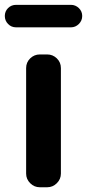

<svg xmlns="http://www.w3.org/2000/svg" viewBox="-31 -789 366 809"><path d="M136.7 0Q113.3 0 96.2 -17.1Q79.1 -34.2 79.1 -57.6V-502Q79.1 -526.4 96.2 -543Q113.3 -559.6 136.7 -559.6H168Q191.4 -559.6 208.5 -543Q225.6 -526.4 225.6 -502V-57.6Q225.6 -34.2 208.5 -17.1Q191.4 0 168 0ZM37.1 -673.8Q16.6 -673.8 2.9 -688Q-10.7 -702.1 -10.7 -721.7Q-10.7 -741.2 2.9 -754.9Q16.6 -768.6 37.1 -768.6H267.6Q287.1 -768.6 301.3 -754.9Q315.4 -741.2 315.4 -721.7Q315.4 -702.1 301.3 -688Q287.1 -673.8 267.6 -673.8Z"/></svg>

Font: Gen Jyuu Gothic Bold
Style: Bold
Weight: 700
Designer: [Source Han Sans]
Ryoko NISHIZUKA  (kana & ideographs); Paul D. Hunt (Latin, Greek & Cyrillic); Wenlong ZHANG  (bopomofo
Version: Version 1.002.20150607